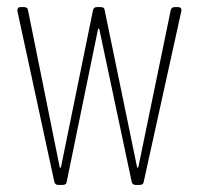

<svg xmlns="http://www.w3.org/2000/svg" viewBox="-20 -521 560 541"><path d="M133 -9 29 -490V-492Q29 -501 38 -501H48Q58 -501 59 -492L148 -51Q149 -48 150 -48Q151 -48 152 -51L242 -492Q244 -501 253 -501H264Q274 -501 275 -492L366 -51Q367 -48 368 -48Q369 -48 370 -51L461 -492Q463 -501 472 -501H482Q487 -501 489.5 -498Q492 -495 491 -490L385 -9Q384 0 374 0H362Q353 0 351 -9L260 -438Q259 -441 258 -441Q257 -441 256 -438L168 -9Q167 0 157 0H144Q135 0 133 -9Z"/></svg>

Font: Barlow Condensed Thin
Style: Regular
Weight: 250
Width: 3
Designer: Jeremy Tribby
Foundry: Tribby Type
Version: Version 1.408